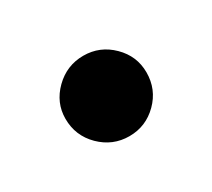

<svg xmlns="http://www.w3.org/2000/svg" viewBox="-47 -210 313 283"><g transform="rotate(-30 109.5 -68.5)"><path d="M40.7 -69.3Q40.7 -96.6 61.1 -116.7Q81.6 -136.8 109.8 -136.8Q138 -136.8 158.2 -116.8Q178.4 -96.9 178.4 -69.1Q178.4 -40.2 158.2 -20.1Q138 0 109.8 0Q81.6 0 61.1 -20.2Q40.7 -40.4 40.7 -69.3Z"/></g></svg>

Font: Lineal Thin
Style: Regular
Weight: 200
Designer: Created by Frank Adebiaye with contributions from Anton Moglia & Ariel Martín Pérez
Created by Frank ADEBIAYE with FontF
Foundry: Velvetyne Type Foundry
Version: Version 2.000;Glyphs 3.2 (3227)